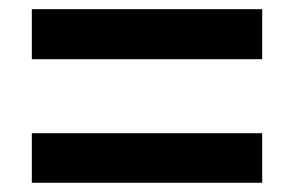

<svg xmlns="http://www.w3.org/2000/svg" viewBox="-20 -540 640 418"><path d="M49.3 -411.1V-520H550.8V-411.1ZM49.3 -142.1V-250H550.8V-142.1Z"/></svg>

Font: Cousine
Style: Bold
Weight: 700
Monospace: yes
Designer: Steve Matteson
Foundry: Ascender Corporation
Version: Version 1.20